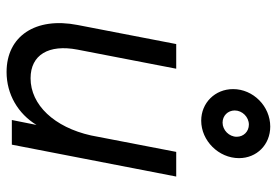

<svg xmlns="http://www.w3.org/2000/svg" viewBox="-149 -677 842 584"><g transform="rotate(90 272.0 -385.0)"><path d="M199 16C267 16 326 -19 360 -75L345 0H420L517 -500H442L392 -241C367 -129 299 -57 218 -57C147 -57 114 -112 131 -200L189 -500H114L56 -200C31 -72 90 16 199 16ZM347 -576C408 -576 461 -629 461 -691C461 -745 420 -786 365 -786C303 -786 251 -734 251 -673C251 -618 293 -576 347 -576ZM353 -641C332 -641 316 -657 316 -678C316 -701 336 -721 359 -721C380 -721 396 -705 396 -684C396 -661 376 -641 353 -641Z"/></g></svg>

Font: Uncut Sans
Style: Italic
Weight: 400
Italic angle: -11°
Designer: Kasper Nordkvist
Foundry: UNCUT.wtf
Version: Version 1.304;Glyphs 3.2 (3246)